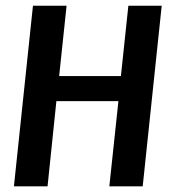

<svg xmlns="http://www.w3.org/2000/svg" viewBox="-20 -660 621 680"><path d="M399.4 -301.8H179.7L148.4 0H29.3L96.7 -639.6H215.8L189.5 -390.6H408.2L434.6 -639.6H552.7L485.4 0H367.2Z"/></svg>

Font: Puritan
Style: BoldItalic
Weight: 700
Version: 2.1